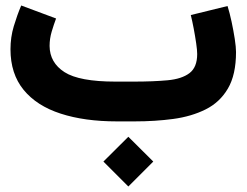

<svg xmlns="http://www.w3.org/2000/svg" viewBox="-20 -447 908 707"><path d="M360.8 147.9 452.6 56.6 544.4 147.9 452.6 239.7ZM476.1 0H410.2Q291.5 0 203.4 -28.6Q115.2 -57.1 66.9 -116.2Q18.6 -175.3 18.6 -265.6Q18.6 -310.1 30.8 -350.6Q43 -391.1 58.1 -426.8L186.5 -378.9Q178.2 -356.9 170.4 -330.8Q162.6 -304.7 162.6 -277.8Q163.1 -216.3 217.5 -181.4Q272 -146.5 405.3 -146.5H472.7Q544.4 -146.5 596.9 -151.4Q649.4 -156.2 677.7 -177.7Q706.1 -199.2 706.1 -248Q706.1 -262.2 702.4 -287.6Q698.7 -313 693.4 -341.3Q688 -369.6 682.6 -391.6L817.9 -424.8Q825.7 -399.9 832.8 -366.9Q839.8 -334 844.5 -303.5Q849.1 -272.9 849.1 -255.4Q849.1 -171.9 819.3 -121.1Q789.6 -70.3 737.3 -44.2Q685.1 -18.1 617.9 -9Q550.8 0 476.1 0Z"/></svg>

Font: Vazir Black FD
Style: Black-FD
Weight: 900
Designer: Saber Rastikerdar
Foundry: Saber Rastikerdar
Version: Version 30.0.0